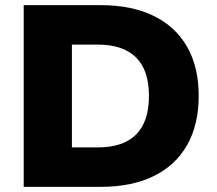

<svg xmlns="http://www.w3.org/2000/svg" viewBox="-20 -725 843 745"><path d="M72 0V-705H371Q491 -705 576 -663.5Q661 -622 706 -543.5Q751 -465 751 -353Q751 -241 706 -162Q661 -83 576 -41.5Q491 0 371 0ZM259 -153H359Q458 -153 508 -203Q558 -253 558 -353Q558 -453 507.5 -502.5Q457 -552 359 -552H259Z"/></svg>

Font: Nunito Sans 10pt Black
Style: Regular
Weight: 900
Designer: Vernon Adams
Foundry: Vernon Adams
Version: Version 3.101;gftools[0.9.27]